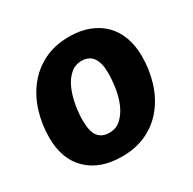

<svg xmlns="http://www.w3.org/2000/svg" viewBox="-130 -683 837 833"><g transform="rotate(-30 288.5 -266.0)"><path d="M314 -549Q369 -549 412 -532.5Q455 -516 485 -486Q515 -456 530.5 -413Q546 -370 546 -317Q546 -249 527 -188.5Q508 -128 471.5 -82Q435 -36 380.5 -9.5Q326 17 255 17Q147 17 84 -43Q21 -103 21 -212Q21 -278 39.5 -338.5Q58 -399 94.5 -446Q131 -493 186 -521Q241 -549 314 -549ZM308 -431Q276 -431 252.5 -410.5Q229 -390 214 -357Q199 -324 191.5 -283.5Q184 -243 184 -203Q184 -149 202.5 -124.5Q221 -100 259 -100Q294 -100 318 -123Q342 -146 356.5 -180Q371 -214 377 -254Q383 -294 383 -327Q383 -431 308 -431Z"/></g></svg>

Font: Szlgxwxxxixliatcpuztgldltzi
Style: Regular
Weight: 700
Italic angle: -8°
Designer: Carrois Corporate & Edenspiekermann
Foundry: Carrois Corporate GbR & Edenspiekermann AG
Version: Version 2.001